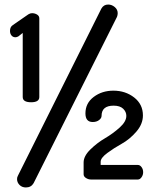

<svg xmlns="http://www.w3.org/2000/svg" viewBox="-20 -790 678 845"><path d="M356 -291Q356 -336 392.5 -363.5Q429 -391 479 -391Q532 -391 570.5 -361Q609 -331 609 -282Q609 -244 580 -210.5Q551 -177 516 -157.5Q481 -138 452 -116.5Q423 -95 423 -78V-64H587Q596 -64 603 -54.5Q610 -45 610 -32Q610 -20 603 -10Q596 0 587 0H380Q369 0 358.5 -6.5Q348 -13 348 -23V-75Q348 -103 377.5 -132Q407 -161 442 -181.5Q477 -202 506.5 -228.5Q536 -255 536 -280Q536 -298 522 -311.5Q508 -325 480 -325Q427 -325 427 -280Q427 -270 416 -261.5Q405 -253 388 -253Q356 -253 356 -291ZM80 -363V-645L61 -630Q54 -626 48 -626Q37 -626 30.5 -634Q24 -642 24 -654Q24 -672 37 -680L105 -727Q113 -732 121 -732Q133 -732 143 -726Q153 -720 153 -709V-363Q153 -340 117 -340Q80 -340 80 -363ZM456 -770Q472 -770 485 -759Q498 -748 498 -732Q498 -724 495 -716L128 16Q117 35 94 35Q77 35 66 24Q55 13 55 -2Q55 -10 59 -17L426 -752Q436 -770 456 -770Z"/></svg>

Font: AkaAcidDosis
Style: SemiBold
Weight: 600
Designer: Edgar Tolentino, Pablo Impallari, Igino Marini, Cyberella
Foundry: Edgar Tolentino, Pablo Impallari, Igino Marini, Cyberella
Version: Version 1.007